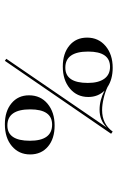

<svg xmlns="http://www.w3.org/2000/svg" viewBox="131 -598 478 780"><g transform="rotate(90 370.0 -208.0)"><path d="M250.5 -224.1Q197.3 -224.1 165 -251Q132.8 -277.8 132.8 -322.8Q132.8 -369.1 167 -397.9Q201.2 -426.8 255.4 -426.8Q301.8 -426.8 333.5 -405.8Q354 -396 379.9 -389.9Q405.8 -383.8 427.2 -383.8Q483.4 -383.8 514.6 -426.8L523.4 -420.4L227.1 11.2L218.8 5.4L498.5 -403.3Q469.7 -373.5 425.8 -373.5Q386.7 -373.5 348.1 -393.6Q374 -367.2 374 -327.6Q374 -281.7 339.6 -252.9Q305.2 -224.1 250.5 -224.1ZM254.9 -234.4Q316.9 -234.4 316.9 -325.7Q316.9 -369.1 300 -392.6Q283.2 -416 251.5 -416Q189.5 -416 189.5 -327.1Q189.5 -234.4 254.9 -234.4ZM484.9 11.2Q432.1 11.2 399.7 -15.6Q367.2 -42.5 367.2 -86.9Q367.2 -133.8 401.6 -162.4Q436 -190.9 489.7 -190.9Q543.5 -190.9 575.4 -163.8Q607.4 -136.7 607.4 -91.3Q607.4 -45.9 573.7 -17.3Q540 11.2 484.9 11.2ZM489.7 1Q551.8 1 551.8 -90.3Q551.8 -180.7 486.3 -180.7Q424.3 -180.7 424.3 -91.8Q424.3 1 489.7 1Z"/></g></svg>

Font: Bacasime Antique
Style: Regular
Weight: 400
Designer: The DocRepair Project, Claus Eggers Sørensen
Foundry: Google
Version: Version 2.000